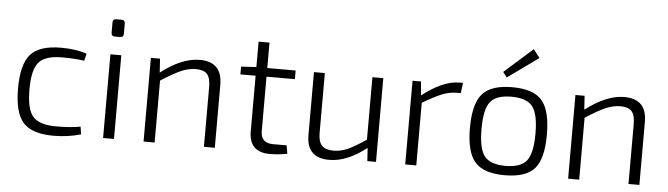

<svg xmlns="http://www.w3.org/2000/svg" viewBox="-47 -910 3848 1106"><g transform="rotate(5 1877.5 -357.0)"><path d="M438 -54 445 -10Q371 12 287 12Q162 12 111 -45Q60 -102 60 -242Q60 -382 111 -439.5Q162 -497 287 -497Q376 -497 436 -475L426 -434Q373 -442 297 -442Q201 -442 163.5 -399.5Q126 -357 126 -242Q126 -127 163.5 -85Q201 -43 297 -43Q381 -43 438 -54Z M590 -688H619Q640 -688 640 -667V-609Q640 -588 619 -588H590Q569 -588 569 -609V-667Q569 -688 590 -688ZM636 0H573V-484H636Z M860 -484 865 -404Q986 -497 1089 -497Q1219 -497 1219 -364V0H1156V-347Q1156 -398 1136.5 -420Q1117 -442 1072 -442Q1028 -442 983.5 -422Q939 -402 871 -358V0H807V-484Z M1630 -50 1638 -2Q1588 8 1537 8Q1417 8 1417 -113V-434H1329V-479L1417 -484V-631H1480V-484H1644V-434H1480V-120Q1480 -50 1551 -50Z M2151 -484V0H2101L2096 -76Q1984 12 1881 12Q1750 12 1750 -120V-484H1813V-137Q1813 -87 1834 -65Q1855 -43 1902 -43Q1943 -43 1984 -61.5Q2025 -80 2088 -123V-484Z M2611 -497 2603 -437H2579Q2537 -437 2494 -419.5Q2451 -402 2384 -362V0H2320V-484H2369L2376 -404Q2495 -497 2590 -497Z M3037 -678 2859 -550 2836 -580 3000 -726ZM2673 -242Q2673 -382 2723.5 -439.5Q2774 -497 2896 -497Q3018 -497 3068 -439.5Q3118 -382 3118 -242Q3118 -102 3068 -45Q3018 12 2896 12Q2774 12 2723.5 -45.5Q2673 -103 2673 -242ZM3018 -399Q2984 -442 2896 -442Q2808 -442 2774 -399Q2740 -356 2740 -242Q2740 -128 2774 -85Q2808 -42 2896 -42Q2984 -42 3018 -85Q3052 -128 3052 -242Q3052 -356 3018 -399Z M3315 -484 3320 -404Q3441 -497 3544 -497Q3674 -497 3674 -364V0H3611V-347Q3611 -398 3591.5 -420Q3572 -442 3527 -442Q3483 -442 3438.5 -422Q3394 -402 3326 -358V0H3262V-484Z"/></g></svg>

Font: Exo 2.0 Light
Style: Regular
Weight: 300
Designer: Natanael Gama
Version: Version 1.001;PS 001.001;hotconv 1.0.70;makeotf.lib2.5.58329